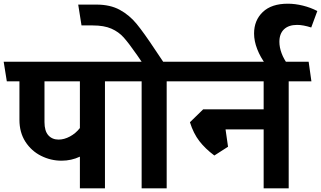

<svg xmlns="http://www.w3.org/2000/svg" viewBox="-46 -1028 1752 1048"><path d="M526.9 0H390.1V-172.9Q343.3 -150.9 290 -150.9Q231 -150.9 178 -177.5Q125 -204.1 92.5 -254.6Q60.1 -305.2 60.1 -374V-584H-8.8L-25.9 -690.9H636.2L650.9 -584H526.9ZM390.1 -329.1V-584H196.8V-361.8Q196.8 -313 217.8 -289.6Q238.8 -266.1 273.9 -266.1Q304.2 -266.1 335.7 -283Q367.2 -299.8 390.1 -329.1Z M863.8 0H727.1V-584H622.1L606 -690.9H727.1Q715.8 -706.1 703.1 -726.1Q657.2 -792 629.6 -823Q602.1 -854 562 -871.6Q522 -889.2 460 -889.2H398.9L380.9 -1002.9H481Q555.2 -1002.9 607.7 -974.4Q660.2 -945.8 699.5 -897.9Q738.8 -850.1 801.8 -754.9L844.7 -690.9H973.1L987.8 -584H863.8Z M1529.8 0H1393.1V-321.8H1185.1L1198.7 -227.1L1124 -179.2Q1074.2 -216.3 1042 -258.1Q1009.8 -299.8 990.7 -360.8L1063 -431.2H1393.1V-584H959L942.9 -690.9H1638.7L1653.8 -584H1529.8Z M1686 -967.8 1652.8 -877.9Q1608.9 -892.1 1575.7 -892.1Q1529.8 -892.1 1504.4 -868.2Q1479 -844.2 1479 -799.8Q1479 -770 1491 -737.5Q1502.9 -705.1 1525.9 -674.8H1405.8Q1375 -715.8 1357.9 -760Q1340.8 -804.2 1340.8 -845.2Q1340.8 -917 1388.4 -962.4Q1436 -1007.8 1524.9 -1007.8Q1564.9 -1007.8 1607.4 -997.3Q1649.9 -986.8 1686 -967.8Z"/></svg>

Font: Kadwa
Style: Bold
Weight: 700
Designer: Sol Matas
Foundry: Sol Matas
Version: Version 1.001;PS 001.000;hotconv 1.0.70;makeotf.lib2.5.58329